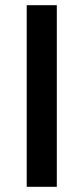

<svg xmlns="http://www.w3.org/2000/svg" viewBox="-20 -720 322 740"><path d="M83 0V-700H199V0Z"/></svg>

Font: Figtree SemiBold
Style: Regular
Weight: 600
Designer: Erik Kennedy
Foundry: Erik Kennedy
Version: Version 2.001; ttfautohint (v1.8.4.7-5d5b);gftools[0.9.27]